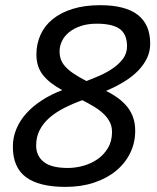

<svg xmlns="http://www.w3.org/2000/svg" viewBox="-20 -710 608 744"><path d="M391.1 -357.9Q418.9 -343.8 439.9 -327.9Q460.9 -312 475.1 -293.5Q489.3 -274.9 496.6 -252.7Q503.9 -230.5 503.9 -203.1Q503.9 -156.7 484.6 -117.2Q465.3 -77.6 429.9 -48.3Q394.5 -19 344.7 -2.4Q294.9 14.2 233.9 14.2Q131.8 14.2 80.8 -23.4Q29.8 -61 29.8 -142.1Q29.8 -177.7 43.5 -210.4Q57.1 -243.2 82.3 -271Q107.4 -298.8 142.6 -321.5Q177.7 -344.2 221.2 -360.8Q171.9 -387.2 146.5 -419.2Q121.1 -451.2 121.1 -499Q121.1 -540 137 -575.2Q152.8 -610.4 184.1 -635.7Q215.3 -661.1 261.5 -675.5Q307.6 -689.9 368.2 -689.9Q465.3 -689.9 513.7 -652.6Q562 -615.2 562 -541Q562 -510.7 549.6 -484.6Q537.1 -458.5 514.6 -435.5Q492.2 -412.6 460.7 -393.3Q429.2 -374 391.1 -357.9ZM314.9 -396Q338.4 -404.8 365.7 -416.7Q393.1 -428.7 416.7 -444.8Q440.4 -460.9 456.3 -481.9Q472.2 -502.9 472.2 -530.8Q472.2 -577.6 443.8 -597.9Q415.5 -618.2 355 -618.2Q319.8 -618.2 293 -609.1Q266.1 -600.1 247.8 -585.2Q229.5 -570.3 220.2 -551Q210.9 -531.7 210.9 -511.2Q210.9 -494.1 215.8 -480Q220.7 -465.8 232.7 -452.4Q244.6 -439 264.6 -425.3Q284.7 -411.6 314.9 -396ZM298.8 -321.8Q258.8 -307.1 225.8 -290Q192.9 -272.9 169.4 -251.7Q146 -230.5 133.1 -204.6Q120.1 -178.7 120.1 -146Q120.1 -106 149.7 -82.5Q179.2 -59.1 243.2 -59.1Q272.5 -59.1 303 -67.6Q333.5 -76.2 358.2 -93.3Q382.8 -110.4 398.4 -136.7Q414.1 -163.1 414.1 -198.2Q414.1 -220.7 404.8 -238.3Q395.5 -255.9 379.6 -270.5Q363.8 -285.2 343 -297.6Q322.3 -310.1 298.8 -321.8Z"/></svg>

Font: Clear Sans
Style: Italic
Weight: 400
Italic angle: -12°
Foundry: Intel Corporation
Version: Version 1.00